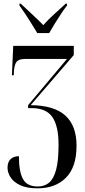

<svg xmlns="http://www.w3.org/2000/svg" viewBox="-20 -786 465 1046"><path d="M183 -606Q169 -629 152 -656.5Q135 -684 117.5 -710.5Q100 -737 86 -756V-766H93Q121 -739 154 -709Q187 -679 216 -649Q243 -680 276 -709.5Q309 -739 338 -766H345V-756Q330 -737 312.5 -710.5Q295 -684 278 -656.5Q261 -629 248 -606ZM184 240Q126 240 90 223Q54 206 37.5 180Q21 154 21 128Q21 97 37.5 81Q54 65 83 65Q83 150 105.5 190Q128 230 186 230Q222 230 247 209.5Q272 189 285.5 139.5Q299 90 299 2Q299 -99 265.5 -148Q232 -197 152 -197H133V-213L345 -465H120Q84 -465 71.5 -451Q59 -437 56 -399L55 -376H45L52 -536H382V-486L147 -213Q275 -212 336 -156.5Q397 -101 397 8Q397 124 339.5 182Q282 240 184 240Z"/></svg>

Font: Noto Serif Display ExtraCondensed Medium
Style: Regular
Weight: 500
Width: 2
Designer: Monotype Design Team
Foundry: Monotype Imaging Inc.
Version: Version 2.009